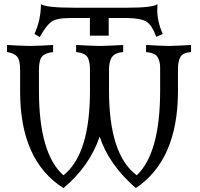

<svg xmlns="http://www.w3.org/2000/svg" viewBox="-20 -915 986 946"><path d="M648.9 11.7Q514.6 -106 471.2 -242.2Q420.4 -94.2 292.5 11.7Q79.1 -123.5 79.1 -463.9V-570.8Q79.1 -618.7 64.7 -635.7Q50.3 -652.8 14.6 -658.7V-693.4Q71.3 -689.9 128.4 -688.5Q185.1 -689.9 241.7 -693.4V-658.7Q203.1 -654.3 187.5 -637Q171.9 -619.6 171.9 -570.3V-467.3Q171.9 -158.7 292.5 -51.3Q423.3 -154.3 423.3 -467.3V-570.8Q423.3 -615.7 409.9 -635Q396.5 -654.3 355 -658.7V-693.4Q413.1 -689.9 471.2 -688.5Q528.8 -689.9 586.9 -693.4V-658.7Q548.3 -655.8 532.7 -635Q517.1 -614.3 517.1 -571.3V-469.2Q517.1 -152.3 653.8 -51.3Q769 -160.6 769 -467.8V-580.6Q769 -614.7 756.1 -634.5Q743.2 -654.3 699.7 -658.7V-693.4Q756.3 -689.9 813 -688.5Q864.7 -689.9 921.4 -693.4V-658.7Q880.4 -655.3 868.7 -634Q856.9 -612.8 856.9 -576.2V-467.3Q856.9 -126.5 648.9 11.7ZM175.8 -732.4 149.9 -747.6Q181.6 -818.4 181.6 -894.5Q208.5 -877 344.2 -877H607.4Q732.4 -877 755.9 -894.5L754.9 -863.8Q754.9 -809.6 781.7 -747.6L750 -733.4Q730 -788.6 703.6 -806.9Q677.2 -825.2 606.4 -826.2H515.6V-739.3H422.9V-826.2H326.2Q257.3 -826.2 232.4 -807.4Q207.5 -788.6 175.8 -732.4Z"/></svg>

Font: Kelvinch
Style: Regular
Weight: 400
Designer: Paul James MIller
Foundry: High-Logic / Made with FontCreator
Version: Version 3.30 September 23, 2016